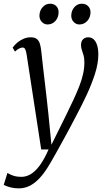

<svg xmlns="http://www.w3.org/2000/svg" viewBox="-58 -765 570 1032"><path d="M85 -472.5Q82 -492 77.2 -500.8Q72.5 -509.5 63.5 -509.5Q56.5 -509.5 46 -504.8Q35.5 -500 22.5 -487.5L10 -509Q20 -523.5 35.2 -536.2Q50.5 -549 69 -556.8Q87.5 -564.5 107 -564.5Q127.5 -564.5 139 -556Q150.5 -547.5 155.8 -531.5Q161 -515.5 163.5 -492.5Q168 -451 172.8 -409.2Q177.5 -367.5 182.5 -326Q187.5 -284.5 192.2 -242.5Q197 -200.5 201.5 -158.5L218.5 13L295.5 -142.5Q319 -190 337.2 -229.5Q355.5 -269 368.8 -303.2Q382 -337.5 388.8 -368.5Q395.5 -399.5 395.5 -430Q395.5 -453 391 -468.2Q386.5 -483.5 382 -496Q377.5 -508.5 377.5 -522.5Q377.5 -544 388.8 -554.2Q400 -564.5 416 -564.5Q433.5 -564.5 445.5 -553.5Q457.5 -542.5 464 -521.8Q470.5 -501 470.5 -472.5Q470.5 -424 452.5 -368Q434.5 -312 408.2 -255.8Q382 -199.5 355.5 -150Q334.5 -109 314 -71.2Q293.5 -33.5 275.2 0Q257 33.5 241.5 60.8Q226 88 214.8 107.5Q203.5 127 197.5 136Q175 172 150.5 197Q126 222 99.5 234.8Q73 247.5 42 247.5Q19 247.5 -2 242Q-23 236.5 -38 229L-18 164.5Q-5 173 13.2 179.2Q31.5 185.5 58.5 185.5Q81 185.5 104.8 172.5Q128.5 159.5 153.2 127.5Q178 95.5 203 38.5H163.5ZM197.5 -633.5Q179.5 -633.5 166.5 -647.5Q153.5 -661.5 154 -682.5Q155 -709 171.5 -727Q188 -745 211 -745Q233 -745 245.2 -731.5Q257.5 -718 257 -698Q256.5 -670.5 239.5 -652Q222.5 -633.5 197.5 -633.5ZM368.5 -633.5Q350.5 -633.5 337.5 -647.5Q324.5 -661.5 325 -682.5Q326 -709 342.2 -727Q358.5 -745 381.5 -745Q403.5 -745 416.2 -731.5Q429 -718 428.5 -698Q428 -670.5 410.8 -652Q393.5 -633.5 368.5 -633.5Z"/></svg>

Font: Merriweather 24pt SemiCondensed Light
Style: Italic
Weight: 300
Width: 4
Italic angle: -7.8°
Designer: Eben Sorkin
Foundry: Eben Sorkin
Version: Version 2.101